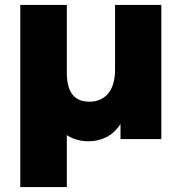

<svg xmlns="http://www.w3.org/2000/svg" viewBox="-20 -562 735 776"><path d="M250 -16C274 0 304 9 338 9C385 9 435 -10 467 -61V0H632V-542H445V-280C445 -189 399 -151 342 -151C284 -151 250 -184 250 -269V-542H62V194H250Z"/></svg>

Font: Montserrat-Alt1 ExtBd
Style: Regular
Weight: 800
Designer: Differentunic
Foundry: Differentunic
Version: Version 7.222